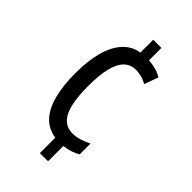

<svg xmlns="http://www.w3.org/2000/svg" viewBox="-225 -796 879 879"><g transform="rotate(45 214.5 -357.0)"><path d="M271 -644Q296 -642 317.5 -636Q339 -630 357 -619L332 -551Q313 -562 294.5 -566.5Q276 -571 261 -571Q225 -571 202 -548Q179 -525 168 -479Q157 -433 157 -364Q157 -294 168 -248.5Q179 -203 202 -181Q225 -159 260 -159Q281 -159 304.5 -166Q328 -173 351 -185V-115Q335 -105 315 -98.5Q295 -92 271 -89V10H218V-90Q169 -97 137 -131Q105 -165 89.5 -224Q74 -283 74 -363Q74 -444 90 -503Q106 -562 138 -597.5Q170 -633 218 -641V-724H271Z"/></g></svg>

Font: Noto Sans Thai ExtraCondensed
Style: Regular
Weight: 400
Width: 2
Designer: Monotype Design Team
Foundry: Monotype Imaging Inc.
Version: Version 2.002